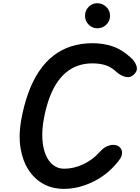

<svg xmlns="http://www.w3.org/2000/svg" viewBox="-20 -1204 893 1224"><path d="M387.5 0Q312.5 0 254.8 -32.5Q197 -65 160 -124Q123 -183 110.5 -262.5Q98 -342 114.5 -435.5Q132 -533.5 160.8 -612.2Q189.5 -691 229.5 -750.2Q269.5 -809.5 320.8 -849.2Q372 -889 434.5 -908.8Q497 -928.5 570.5 -928.5Q637.5 -928.5 697 -908.8Q756.5 -889 813.5 -837Q840.5 -813 850 -783.8Q859.5 -754.5 835.5 -730.5Q812 -707 782 -713.5Q752 -720 725.5 -743Q691.5 -775 654.8 -787.5Q618 -800 569.5 -800Q519.5 -800 477.2 -785.2Q435 -770.5 400 -741.2Q365 -712 337.5 -668Q310 -624 290 -565.8Q270 -507.5 257.5 -434.5Q246.5 -368.5 250.5 -312.8Q254.5 -257 272.2 -215.5Q290 -174 319.8 -151.2Q349.5 -128.5 389 -128.5Q450.5 -128.5 510.8 -156.8Q571 -185 615 -234.5Q640.5 -262.5 661.8 -271.5Q683 -280.5 700 -280.5Q728 -280.5 743 -265.8Q758 -251 758 -231Q758 -211 747 -193.5Q736 -176 709 -146.5Q647 -78.5 560.5 -39.2Q474 0 387.5 0ZM600.5 -1023.5Q569 -1023.5 545.5 -1046.8Q522 -1070 522 -1103.5Q522 -1136 544.5 -1159.8Q567 -1183.5 600.5 -1183.5Q632 -1183.5 656.8 -1160.8Q681.5 -1138 681.5 -1103.5Q681.5 -1070 657.8 -1046.8Q634 -1023.5 600.5 -1023.5Z"/></svg>

Font: Edu VIC WA NT Hand Pre
Style: Regular
Weight: 400
Designer: Tina and Corey Anderson, Eben Sorkin, Mirko Velimirovic
Foundry: Google for Education
Version: Version 1.000